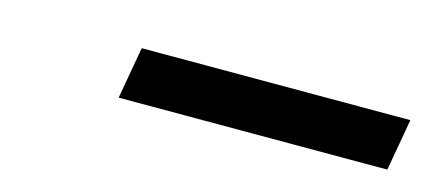

<svg xmlns="http://www.w3.org/2000/svg" viewBox="-25 -796 544 243"><g transform="rotate(15 247.0 -675.0)"><path d="M494 -709 482 -641H130L142 -709Z"/></g></svg>

Font: Fz Poppins
Style: Italic
Weight: 400
Italic angle: -10°
Designer: Ninad Kale (Devanagari), Jonny Pinhorn (Latin)
Foundry: Indian Type Foundry
Version: Vit hóa bi Vntype.Com & FontZin.Com